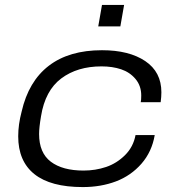

<svg xmlns="http://www.w3.org/2000/svg" viewBox="-20 -740 714 772"><path d="M375 -633.8 390.1 -720.2H479L463.9 -633.8ZM313 12.2Q183.6 12.2 118.4 -39.8Q53.2 -91.8 53.2 -191.9Q53.2 -239.3 66.9 -291Q94.7 -413.1 176.3 -475.6Q257.8 -538.1 390.1 -538.1Q499 -538.1 564 -494.4Q628.9 -450.7 628.9 -369.1Q628.9 -350.6 626 -329.1H545.9Q547.9 -337.9 547.9 -356Q547.9 -395 524.9 -422.4Q502 -449.7 467 -461.4Q432.1 -473.1 388.2 -473.1Q291 -473.1 226.3 -424.6Q161.6 -376 145 -272.9Q137.2 -227.5 137.2 -201.2Q137.2 -125.5 184.3 -89.8Q231.4 -54.2 315.9 -54.2Q363.8 -54.2 406.5 -68.6Q449.2 -83 482.7 -116.2Q516.1 -149.4 524.9 -196.8H602.1Q590.8 -129.9 548.8 -81.8Q506.8 -33.7 446.3 -10.7Q385.7 12.2 313 12.2Z"/></svg>

Font: Archivo Expanded Light
Style: Italic
Weight: 300
Width: 7
Italic angle: -10°
Designer: Hector Gatti
Foundry: Omnibus-Type
Version: Version 2.001